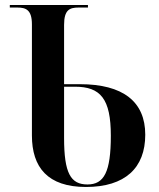

<svg xmlns="http://www.w3.org/2000/svg" viewBox="-20 -734 633 764"><path d="M322 10C478 10 558 -66 558 -198C558 -330 469 -399 298 -399H235V-635C235 -695 257 -704 293 -704H330V-714H19V-704H49C83 -704 107 -695 107 -637V-195C107 -68 170 10 322 10ZM328 0C261 0 235 -45 235 -185V-389H278C380 -389 421 -341 421 -194C421 -49 394 0 328 0Z"/></svg>

Font: Noto Serif Display SemiCondensed SemiBold
Style: Regular
Weight: 600
Width: 4
Designer: Monotype Design Team
Foundry: Monotype Imaging Inc.
Version: Version 2.009